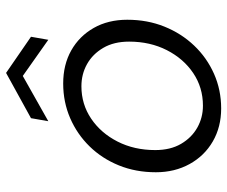

<svg xmlns="http://www.w3.org/2000/svg" viewBox="-78 -658 748 632"><g transform="rotate(-90 296.0 -342.0)"><path d="M255 12Q194 12 146.5 -15.5Q99 -43 72 -92Q45 -141 45 -203Q45 -269 67.5 -324.5Q90 -380 130 -421Q170 -462 223 -485Q276 -508 337 -508Q399 -508 446 -481.5Q493 -455 520 -407.5Q547 -360 547 -297Q547 -231 524.5 -175Q502 -119 462 -77Q422 -35 369 -11.5Q316 12 255 12ZM264 -48Q324 -48 371.5 -80Q419 -112 447 -167Q475 -222 475 -291Q475 -341 454.5 -376Q434 -411 401 -429.5Q368 -448 328 -448Q269 -448 221.5 -416Q174 -384 146 -329Q118 -274 118 -205Q118 -155 138.5 -120Q159 -85 192 -66.5Q225 -48 264 -48ZM213 -557 223 -614 372 -696 491 -614 481 -557 362 -641Z"/></g></svg>

Font: DM Sans 24pt Light
Style: Italic
Weight: 300
Italic angle: -10°
Designer: Colophon Foundry, Jonny Pinhorn
Foundry: Colophon Foundry
Version: Version 4.004;gftools[0.9.30]